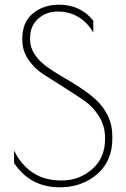

<svg xmlns="http://www.w3.org/2000/svg" viewBox="-20 -783 538 817"><path d="M108 -620V-615Q108 -552 178 -500Q208 -478 245.5 -456.5Q283 -435 320.5 -410.5Q358 -386 388.5 -358.5Q419 -331 438.5 -291Q458 -251 458 -203V-193Q458 -98 393.5 -42Q329 14 234 14Q109 14 40 -89V-143Q66 -86 116.5 -50.5Q167 -15 242 -15Q317 -15 372 -63Q427 -111 427 -191V-197Q427 -247 401 -288.5Q375 -330 336 -356.5Q297 -383 251 -412Q205 -441 166 -466Q127 -491 101 -529Q75 -567 75 -612V-619Q75 -689 120 -726Q165 -763 231 -763Q323 -763 377 -695V-644Q354 -686 314.5 -710Q275 -734 226 -734Q177 -734 142.5 -703.5Q108 -673 108 -620Z"/></svg>

Font: Poiret One
Style: Regular
Weight: 400
Designer: Denis Masharov
Foundry: Denis Masharov
Version: Version 1.001